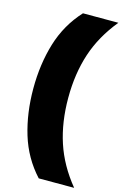

<svg xmlns="http://www.w3.org/2000/svg" viewBox="-150 -871 736 1155"><g transform="rotate(15 218.0 -294.0)"><path d="M216 220Q124 120 84.2 -10.8Q44.5 -141.5 44.5 -294Q44.5 -446.5 84.2 -577.2Q124 -708 216 -808H436.5Q344 -695 303 -570Q262 -445 262 -294Q262 -143 303 -18Q344 107 436.5 220Z"/></g></svg>

Font: Encode Sans Black
Style: Regular
Weight: 900
Designer: Multiple Designers
Foundry: Impallari Type
Version: Version 3.002; ttfautohint (v1.8.3) -l 8 -r 50 -G 200 -x 14 